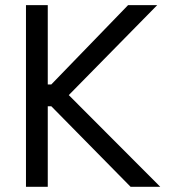

<svg xmlns="http://www.w3.org/2000/svg" viewBox="-20 -720 650 740"><path d="M80.1 0Q80.1 -174.8 80.1 -700.2Q100.6 -700.2 164.1 -700.2Q164.1 -624 164.1 -394.5Q168 -394.5 177.7 -394.5Q252 -471.7 473.6 -700.2Q502 -700.2 585.9 -700.2Q501 -613.3 245.1 -353.5Q333 -265.6 597.7 0Q569.3 0 483.4 0Q407.2 -78.1 177.7 -310.5Q174.8 -310.5 164.1 -310.5Q164.1 -233.4 164.1 0Q142.6 0 80.1 0Z"/></svg>

Font: Kadena Space Grotesk
Style: Regular
Weight: 400
Designer: Florian Karsten
Version: Version 2.000